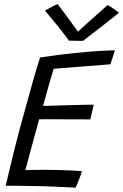

<svg xmlns="http://www.w3.org/2000/svg" viewBox="-20 -904 596 930"><path d="M345.5 5Q291 2 239.2 -0.2Q187.5 -2.5 131 -3Q102 -3.5 69.5 -4Q37 -4.5 7.5 -4.5Q25.5 -81.5 44.2 -157.2Q63 -233 81.5 -301.5Q116.5 -430 140.2 -513Q164 -596 174 -625.5Q265.5 -639.5 342.8 -647.2Q420 -655 471.5 -657.8Q523 -660.5 536.5 -660.5Q531 -642 526 -626.5Q521 -611 514.5 -592.5L240 -571Q236 -558 228.8 -533.5Q221.5 -509 213.5 -480.8Q205.5 -452.5 198.8 -428Q192 -403.5 188.5 -391Q199.5 -391 223.5 -391.8Q247.5 -392.5 277.8 -393.5Q308 -394.5 339 -395.2Q370 -396 395.2 -396.5Q420.5 -397 434 -397L417.5 -325.5Q410 -325.5 386.2 -325.8Q362.5 -326 330.5 -326Q298.5 -326 265.5 -326.2Q232.5 -326.5 206.5 -326.5Q180.5 -326.5 169.5 -326Q167.5 -319 161.5 -297.2Q155.5 -275.5 147.5 -245.8Q139.5 -216 131 -184.5Q122.5 -153 115 -125.2Q107.5 -97.5 103 -80Q115.5 -81 143.2 -81.2Q171 -81.5 194.5 -81.5Q229.5 -81.5 265 -80.5Q300.5 -79.5 330.2 -78Q360 -76.5 377 -75Q374 -65 369.8 -52.8Q365.5 -40.5 360.8 -29Q356 -17.5 352 -8.2Q348 1 345.5 5ZM501 -879.5Q508 -876 516.2 -870.8Q524.5 -865.5 532.5 -860Q540.5 -854.5 546.8 -849.5Q553 -844.5 556 -842Q485.5 -785.5 443 -753Q400.5 -720.5 382 -706Q374 -706 361.5 -706.2Q349 -706.5 336 -706.8Q323 -707 314 -707Q288.5 -742 259 -778.8Q229.5 -815.5 198 -852.5Q205.5 -856.5 216.2 -862.8Q227 -869 238.5 -875Q250 -881 259 -884.5Q272.5 -866.5 289 -844.5Q305.5 -822.5 320.8 -801.5Q336 -780.5 347 -765.5Q358 -750.5 360.5 -746.5H353.5Q367 -759.5 393.2 -783.2Q419.5 -807 449.2 -833.2Q479 -859.5 501 -879.5Z"/></svg>

Font: Grandstander Thin Light
Style: Italic
Weight: 300
Italic angle: -15°
Version: Version 1.200